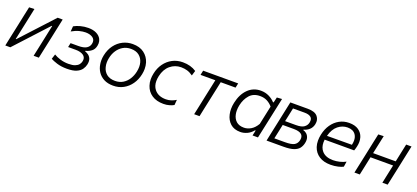

<svg xmlns="http://www.w3.org/2000/svg" viewBox="29 -1329 4694 2163"><g transform="rotate(20 2376.5 -247.5)"><path d="M32 0Q43.5 -56 54.5 -107.5Q65.5 -158.5 78.5 -219.5L89 -269Q102.5 -334 113.8 -387Q125 -440 137 -495.5L200 -498Q188.5 -444.5 178 -393.5Q167 -342 154 -280.5L117.5 -109H123.5L282 -281Q330 -333 380 -387.2Q430 -441.5 479.5 -495.5H539.5Q527.5 -439.5 516.5 -387Q505.5 -334.5 491.5 -269L481 -219.5Q468 -159 457 -107.5Q446 -55.5 434 0H371.5Q383 -54.5 394 -104.5Q404.5 -154.5 417 -213L453.5 -386.5H447.5L292.5 -218Q193 -110.5 92 0Z M772 9.5Q703 9.5 651.8 -6.8Q600.5 -23 575 -38L594 -96.5Q625.5 -77 671.2 -62.8Q717 -48.5 769 -48.5Q819.5 -48.5 849.2 -60.5Q879 -72.5 893 -91Q907 -109.5 911 -129Q913.5 -140 913.5 -150Q913.5 -182.5 887.5 -201.5Q853.5 -225.5 794.5 -225.5H703L714 -276H806Q871.5 -276 903.8 -296.2Q936 -316.5 943.5 -351.5Q946 -362.5 946 -372.5Q946 -405 920.5 -424Q887.5 -448 833.5 -448Q799.5 -448 758.2 -437.5Q717 -427 670 -400L675 -463.5Q707 -482 752 -494Q797 -506 846 -506Q902.5 -506 942.2 -486.5Q982 -467 1000 -432.5Q1012 -409 1012 -381.5Q1012 -368 1009 -353Q1000.5 -307.5 969.2 -284Q938 -260.5 901 -252.5L899.5 -245.5Q917.5 -240.5 938.5 -226.2Q959.5 -212 971.5 -185Q978 -169.5 978 -149.5Q978 -133.5 974 -114.5Q967.5 -84 947.8 -55.5Q928 -27 886.2 -8.8Q844.5 9.5 772 9.5Z M1326.5 10.5Q1262 10.5 1216.2 -13.2Q1170.5 -37 1143.5 -77.2Q1116.5 -117.5 1109 -168.5Q1105.5 -190 1105.5 -212Q1105.5 -242.5 1112 -274Q1127.5 -348 1166.5 -400Q1205.5 -452 1260.2 -479.2Q1315 -506.5 1377.5 -506.5Q1461.5 -506.5 1514.5 -466.5Q1567.5 -426.5 1587.5 -362Q1598 -326.5 1598 -287.5Q1598 -256 1591 -222.5Q1576.5 -153 1539.5 -100.8Q1502.5 -48.5 1448.2 -19Q1394 10.5 1326.5 10.5ZM1329 -47.5Q1382 -47.5 1422.5 -72.2Q1463 -97 1489 -138.5Q1515 -180 1525.5 -230.5Q1532 -261 1532 -288.5Q1532 -316 1525.5 -340.5Q1512.5 -389.5 1475.2 -419Q1438 -448.5 1377 -448.5Q1324.5 -448.5 1283.5 -424.5Q1242.5 -400.5 1215.2 -359.2Q1188 -318 1177.5 -265.5Q1171.5 -237.5 1171.5 -211Q1171.5 -184 1178 -158.5Q1190 -108.5 1227.5 -78Q1265 -47.5 1329 -47.5Z M1929.5 9.5Q1846 9.5 1790.8 -27Q1735.5 -63.5 1714 -128Q1701.5 -163.5 1701.5 -205Q1701.5 -238 1709.5 -275Q1723.5 -343.5 1761 -395.5Q1798.5 -447.5 1854 -477Q1909.5 -506.5 1978.5 -506.5Q2073.5 -506.5 2140.5 -461.5L2122 -401.5Q2086.5 -427 2052.2 -437Q2018 -447 1979.5 -447Q1905.5 -447 1849.5 -400.2Q1793.5 -353.5 1774.5 -266.5Q1767.5 -234 1767.5 -206Q1767.5 -146.5 1799 -107Q1845 -48.5 1937.5 -48.5Q1970 -48.5 2000.8 -58.5Q2031.5 -68.5 2058 -85.5L2052.5 -21.5Q2032.5 -9.5 2000 0Q1967.5 9.5 1929.5 9.5Z M2296 0Q2308 -55 2319 -107.5Q2330 -159 2342.5 -219.5L2353 -269Q2364 -319.5 2372.5 -360L2389.5 -441H2212L2223.5 -495.5H2643.5L2632 -441H2454L2437 -360Q2428 -319.5 2417.5 -269L2407 -219.5Q2394 -159 2383 -107.5Q2372 -56 2360.5 0Z M2996 0Q2999 -12.5 3001.5 -25L3010 -64H3002.5Q2970.5 -25 2930.8 -7.2Q2891 10.5 2851 10.5Q2776.5 10.5 2732 -29.5Q2687.5 -69.5 2673 -134.5Q2666 -165 2666 -198Q2666 -234.5 2674.5 -274Q2697 -381.5 2759.8 -444Q2822.5 -506.5 2913 -506.5Q2968 -506.5 3012.5 -484.2Q3057 -462 3084 -431H3092L3107 -495.5L3168 -499.5Q3155.5 -441 3144 -386.5Q3132 -331.5 3119 -270L3067 -27L3061 0ZM2873 -49Q2915.5 -49 2956.5 -73.2Q2997.5 -97.5 3028 -150L3076 -375Q3048 -407.5 3011.5 -427Q2975 -446.5 2925.5 -446.5Q2846.5 -446.5 2801.2 -395.5Q2756 -344.5 2740 -268Q2733 -235 2733 -205Q2733 -181 2737.5 -159Q2747.5 -109 2781 -79Q2814.5 -49 2873 -49Z M3164 0Q3175.5 -56 3186.5 -107.5Q3197.5 -158.5 3210.5 -219.5L3221 -269Q3234.5 -334 3245.8 -386.8Q3257 -439.5 3269 -495.5H3478.5Q3563.5 -495.5 3596.5 -455.5Q3620.5 -426 3620.5 -389Q3620.5 -375.5 3617.5 -361Q3608.5 -319 3580 -293.2Q3551.5 -267.5 3514 -258L3512.5 -252Q3533 -247.5 3552 -232Q3571 -216.5 3580.5 -189.5Q3585.5 -175 3585.5 -157Q3585.5 -141 3581.5 -122Q3574 -86.5 3553.8 -59Q3533.5 -31.5 3489.5 -15.8Q3445.5 0 3366 0ZM3320.5 -442Q3311.5 -399.5 3303.5 -361Q3295 -322 3285.5 -277H3415Q3483 -277 3513.2 -299.5Q3543.5 -322 3550.5 -356.5Q3553 -368.5 3553 -379Q3553 -406.5 3535 -421.5Q3510 -442 3460.5 -442ZM3238 -53.5H3364Q3444.5 -53.5 3476.8 -73Q3509 -92.5 3518 -133.5Q3520.5 -146 3520.5 -156.5Q3520.5 -187.5 3499.5 -204.5Q3471 -227.5 3409 -227.5H3275L3273.5 -220.5Q3263.5 -172.5 3255.2 -133.5Q3247 -94.5 3238 -53.5Z M3932.5 10Q3850.5 10 3796 -25.2Q3741.5 -60.5 3720 -124Q3708.5 -158.5 3708.5 -199Q3708.5 -233 3716.5 -271.5Q3731.5 -343 3768 -395.5Q3804.5 -448 3857.2 -476.8Q3910 -505.5 3973.5 -505.5Q4042.5 -505.5 4085.2 -476.2Q4128 -447 4143.5 -397.5Q4151.5 -371 4151.5 -342Q4151.5 -315.5 4145 -287Q4142.5 -274 4138 -259.5Q4133.5 -245 4129.5 -233.5H3775.5Q3773.5 -216.5 3773.5 -201Q3773.5 -138 3809 -98Q3853.5 -48 3942 -48Q3979.5 -48 4019.8 -57.5Q4060 -67 4092.5 -85L4083 -21.5Q4065 -10 4022.5 0Q3980 10 3932.5 10ZM3973 -451Q3911.5 -451 3860 -410Q3808.5 -369 3785.5 -282.5L4084 -284Q4085 -289.5 4086 -294Q4090.5 -316.5 4090.5 -336.5Q4090.5 -377.5 4070.5 -407Q4040 -451 3973 -451Z M4217.5 0Q4229.5 -56 4240.5 -107.5Q4251.5 -159 4264.5 -219.5L4275 -269Q4288.5 -334.5 4299.8 -387.2Q4311 -440 4323 -495.5L4387.5 -498Q4375.5 -442 4364.2 -389.2Q4353 -336.5 4340.5 -277.5H4611.5Q4624.5 -339.5 4635.2 -390.8Q4646 -442 4657.5 -495.5H4721.5Q4709.5 -440 4698.5 -387.5Q4687.5 -334.5 4673.5 -269L4663 -219.5Q4650 -159 4639 -107.5Q4628 -55.5 4616 0H4552.5Q4564 -55.5 4575 -107.2Q4586 -159 4599 -219.5L4600 -223.5H4329L4328 -219.5Q4315.5 -159 4304.5 -107.5Q4293.5 -56 4281.5 0Z"/></g></svg>

Font: Heraclito Light
Style: Italic
Weight: 300
Italic angle: -12°
Designer: Kostas Bartsokas (font) & Cristiano Sobral (main changes)
Foundry: Kostas Bartsokas (font) & Cristiano Sobral (main changes)
Version: Version 1.00;July 8, 2020;FontCreator 13.0.0.2655 64-bit